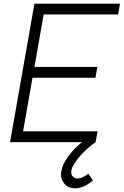

<svg xmlns="http://www.w3.org/2000/svg" viewBox="-20 -770 670 1040"><path d="M483.5 207.5Q459.5 228.5 429 241.5Q406 250 387.5 250Q367.5 250 351 242.2Q334.5 234.5 326 221Q305 195 312.5 156.5Q315.5 137.5 325 117.5Q354 58 424 0H34.5L166.5 -750H630L620 -691.5H216.5L166.5 -407.5H507.5L497 -349H156L105 -58.5H508.5L498 0Q479 12.5 461.5 27.8Q444 43 427 60.5Q393 95.5 373 133.5Q370.5 139 368.8 144.2Q367 149.5 366.5 154Q363.5 172.5 372 183.5Q383 197 400 197Q424.5 197 458.5 171Z"/></svg>

Font: Russisch Sans Light
Style: Italic
Weight: 300
Italic angle: -10°
Designer: Michael Sharanda (font) & Cristiano Sobral (main changes)
Foundry: Michael Sharanda
Version: Version 2.00;September 8, 2020;FontCreator 13.0.0.2681 64-bi